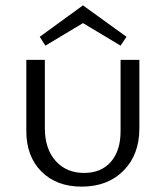

<svg xmlns="http://www.w3.org/2000/svg" viewBox="-20 -689 616 715"><path d="M289 -603 149 -519 128 -552 289 -669 451 -552 429 -519ZM429 -466H499V-211Q499 -113 440 -53.5Q381 6 284 6Q190 6 134 -50.5Q78 -107 78 -201V-466H147V-212Q147 -135 187 -90Q227 -45 293 -45Q357 -45 393 -86.5Q429 -128 429 -200Z"/></svg>

Font: EauTestSC
Style: Regular
Weight: 400
Designer: Christian Thalmann (Catharsis Fonts)
Version: Version 0.001;PS 000.001;hotconv 1.0.88;makeotf.lib2.5.64775